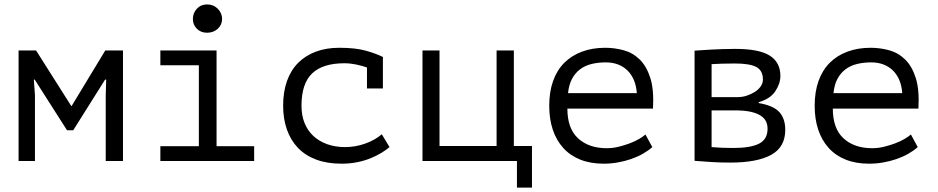

<svg xmlns="http://www.w3.org/2000/svg" viewBox="-20 -728 4240 868"><path d="M458 -297 460 -368H455L311 -139H283L137 -368H133L138 -298V0H64V-500H143L302 -249H304L456 -500H536V0H458Z M705 0V-67H879V-433H705V-500H959V-67H1129V0ZM852 -642Q852 -669 870 -688.5Q888 -708 916 -708Q945 -708 964.5 -688.5Q984 -669 984 -642Q984 -616 964.5 -598Q945 -580 916 -580Q888 -580 870 -598Q852 -616 852 -642Z M1639 -423Q1616 -431 1589.5 -436.5Q1563 -442 1537 -442Q1439 -442 1391 -396Q1343 -350 1343 -250Q1343 -206 1357 -171.5Q1371 -137 1397 -113Q1423 -89 1459.5 -76Q1496 -63 1540 -63Q1587 -63 1631.5 -79Q1676 -95 1706 -121L1741 -63Q1727 -51 1706 -38Q1685 -25 1657.5 -13.5Q1630 -2 1596.5 5Q1563 12 1524 12Q1459 12 1409.5 -6.5Q1360 -25 1327 -59.5Q1294 -94 1277 -142.5Q1260 -191 1260 -250Q1260 -313 1277.5 -362Q1295 -411 1328 -444Q1361 -477 1408 -494.5Q1455 -512 1513 -512Q1587 -512 1633.5 -499Q1680 -486 1712 -470L1711 -467V-328H1639Z M2385 120H2317V0H1890V-500H1967V-68H2225V-500H2303V-68H2385Z M2929 -63Q2911 -47 2886.5 -33Q2862 -19 2833 -9Q2804 1 2772.5 6.5Q2741 12 2709 12Q2649 12 2603 -6.5Q2557 -25 2526 -59.5Q2495 -94 2479 -142Q2463 -190 2463 -250Q2463 -313 2480.5 -362Q2498 -411 2531 -444Q2564 -477 2611 -494.5Q2658 -512 2716 -512Q2758 -512 2799 -501Q2840 -490 2871.5 -459.5Q2903 -429 2920 -375.5Q2937 -322 2932 -237H2545Q2545 -147 2593.5 -102.5Q2642 -58 2723 -58Q2750 -58 2776.5 -64.5Q2803 -71 2827 -80Q2851 -89 2869.5 -100Q2888 -111 2898 -120ZM2718 -446Q2685 -446 2655.5 -439Q2626 -432 2603.5 -415.5Q2581 -399 2566.5 -372.5Q2552 -346 2548 -307H2859Q2854 -373 2816.5 -409.5Q2779 -446 2718 -446Z M3120 -499Q3139 -500 3158 -501.5Q3177 -503 3199 -504Q3221 -505 3246.5 -506Q3272 -507 3304 -507Q3412 -507 3460 -476.5Q3508 -446 3508 -385Q3508 -350 3485 -315.5Q3462 -281 3410 -266V-262Q3476 -251 3503 -221.5Q3530 -192 3530 -141Q3530 -63 3466.5 -28Q3403 7 3282 7Q3234 7 3196 4.5Q3158 2 3120 -1ZM3197 -63Q3220 -61 3243 -60Q3266 -59 3295 -59Q3373 -59 3411.5 -78.5Q3450 -98 3450 -146Q3450 -165 3442.5 -180Q3435 -195 3417.5 -206Q3400 -217 3372 -223Q3344 -229 3302 -229H3197ZM3316 -289Q3336 -289 3356 -295.5Q3376 -302 3392.5 -312.5Q3409 -323 3419 -337.5Q3429 -352 3429 -368Q3429 -409 3399.5 -425Q3370 -441 3301 -441Q3263 -441 3240.5 -440Q3218 -439 3197 -438V-289Z M4129 -63Q4111 -47 4086.5 -33Q4062 -19 4033 -9Q4004 1 3972.5 6.5Q3941 12 3909 12Q3849 12 3803 -6.5Q3757 -25 3726 -59.5Q3695 -94 3679 -142Q3663 -190 3663 -250Q3663 -313 3680.5 -362Q3698 -411 3731 -444Q3764 -477 3811 -494.5Q3858 -512 3916 -512Q3958 -512 3999 -501Q4040 -490 4071.5 -459.5Q4103 -429 4120 -375.5Q4137 -322 4132 -237H3745Q3745 -147 3793.5 -102.5Q3842 -58 3923 -58Q3950 -58 3976.5 -64.5Q4003 -71 4027 -80Q4051 -89 4069.5 -100Q4088 -111 4098 -120ZM3918 -446Q3885 -446 3855.5 -439Q3826 -432 3803.5 -415.5Q3781 -399 3766.5 -372.5Q3752 -346 3748 -307H4059Q4054 -373 4016.5 -409.5Q3979 -446 3918 -446Z"/></svg>

Font: PT Mono
Style: Regular
Weight: 400
Monospace: yes
Designer: A.Korolkova, I.Chaeva
Foundry: ParaType Ltd
Version: Version 1.001W OFL